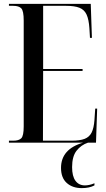

<svg xmlns="http://www.w3.org/2000/svg" viewBox="-20 -734 548 988"><path d="M26 0V-10H48Q77 -10 89.5 -22.5Q102 -35 102 -84V-628Q102 -678 89.5 -691Q77 -704 48 -704H26V-714H447L453 -539H443L440 -589Q437 -634 425.5 -659Q414 -684 389 -694Q364 -704 320 -704H202V-379H405V-369H202L201 -10H348Q391 -10 415.5 -19.5Q440 -29 451.5 -52Q463 -75 466 -116L470 -175H480L474 0ZM401 234Q353 234 323.5 207.5Q294 181 294 130Q294 33 408 0H433Q397 12 374 41.5Q351 71 351 126Q351 173 368.5 196.5Q386 220 417 220Q427 220 439.5 217.5Q452 215 466 209V220Q440 234 401 234Z"/></svg>

Font: Noto Serif Display ExtraCondensed Medium
Style: Regular
Weight: 500
Width: 2
Designer: Monotype Design Team
Foundry: Monotype Imaging Inc.
Version: Version 2.009